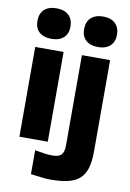

<svg xmlns="http://www.w3.org/2000/svg" viewBox="-100 -790 715 1053"><g transform="rotate(10 257.5 -263.5)"><path d="M49 -500V0H207V-500ZM36 -641C36 -591 69 -559 128 -559C187 -559 220 -591 220 -641V-644C220 -697 186 -729 128 -729C68 -729 36 -696 36 -644ZM147 191C202 198 224 202 255 202C406 202 466 161 466 10V-500H309V2C309 54 290 70 244 70C211 70 189 65 147 58ZM296 -641C296 -592 328 -559 388 -559C446 -559 479 -592 479 -641V-644C479 -696 446 -729 388 -729C328 -729 296 -696 296 -644Z"/></g></svg>

Font: LT Wave Alt Black
Style: Regular
Weight: 900
Designer: Daniel Lyons
Version: Version 2.5 (Glyphs App)